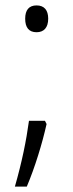

<svg xmlns="http://www.w3.org/2000/svg" viewBox="-20 -559 269 709"><path d="M73 -490C73 -457 87 -440 115 -440C142 -440 158 -457 158 -490C158 -522 143 -539 115 -539C87 -539 73 -522 73 -490ZM152 -101 146 -113H87C77 -39 61 39 35 130H79C109 59 136 -29 152 -101Z"/></svg>

Font: Noto Sans Gujarati UI SemiCondensed Light
Style: Regular
Weight: 300
Width: 4
Designer: Jelle Bosma - Monotype Design Team, Universal Thirst
Foundry: Monotype Imaging Inc.
Version: Version 2.106